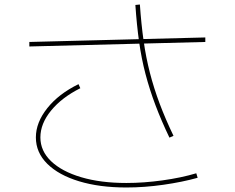

<svg xmlns="http://www.w3.org/2000/svg" viewBox="-20 -810 1040 851"><path d="M540 21Q421 21 330.5 -6.5Q240 -34 189.5 -84Q139 -134 139 -201Q139 -267 189.5 -330.5Q240 -394 328 -437L336 -419Q254 -378 206.5 -320Q159 -262 159 -201Q159 -141 206.5 -95.5Q254 -50 340 -24.5Q426 1 540 1Q617 1 700 -10.5Q783 -22 850 -42L856 -22Q788 -3 704 9Q620 21 540 21ZM110 -604V-624L890 -644V-624ZM731 -200Q695 -275 669 -344Q643 -413 625 -481.5Q607 -550 596.5 -625Q586 -700 580 -788L600 -790Q606 -703 616.5 -629Q627 -555 644.5 -487Q662 -419 687.5 -351Q713 -283 749 -208Z"/></svg>

Font: M PLUS 1 Code Thin
Style: Regular
Weight: 250
Designer: Coji Morishita
Foundry: UNDERFOREST DESIGN
Version: Version 1.002